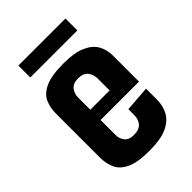

<svg xmlns="http://www.w3.org/2000/svg" viewBox="-184 -672 753 753"><g transform="rotate(-45 192.5 -295.0)"><path d="M190 5Q124 5 90.5 -11Q57 -27 45 -54Q33 -81 33 -113V-358Q33 -391 45 -417.5Q57 -444 91.5 -460Q126 -476 193 -476Q253 -476 288 -460.5Q323 -445 337.5 -419Q352 -393 352 -360V-266L246 -259V-340Q246 -361 233.5 -377.5Q221 -394 192 -394Q164 -394 151.5 -378Q139 -362 139 -340V-133Q139 -112 151 -97Q163 -82 189 -82Q220 -82 233 -97.5Q246 -113 246 -136V-169L352 -177V-117Q352 -82 337 -54.5Q322 -27 287 -11Q252 5 190 5ZM45 -216V-273H352V-216ZM62 -529V-595H323V-529Z"/></g></svg>

Font: Smooch Sans
Style: Bold
Weight: 700
Designer: Robert E. Leuschke
Foundry: Robert E. Leuschke
Version: Version 1.010